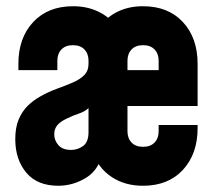

<svg xmlns="http://www.w3.org/2000/svg" viewBox="-20 -583 695 616"><path d="M167 13Q99.5 13 64.2 -29.2Q29 -71.5 29 -136.5Q29 -174 40 -200Q51 -226 69.2 -243.8Q87.5 -261.5 110 -274Q135.5 -288.5 162.5 -298.2Q189.5 -308 212.5 -317.8Q235.5 -327.5 249.8 -341.5Q264 -355.5 264 -378V-388Q264 -410.5 251 -424.2Q238 -438 214 -438Q190 -438 177 -424.2Q164 -410.5 164 -388V-358H39V-378Q39 -461.5 86.5 -512.2Q134 -563 214 -563Q259 -563 294.5 -546.2Q330 -529.5 354 -498H301Q323.5 -529.5 358.8 -546.2Q394 -563 439 -563Q519.5 -563 566.8 -512.2Q614 -461.5 614 -378V-243H389V-162Q389 -139.5 402 -125.8Q415 -112 439 -112Q463 -112 476 -125.8Q489 -139.5 489 -162V-182H614V-172Q614 -89 566.8 -38Q519.5 13 439 13Q380.5 13 338.2 -15.2Q296 -43.5 278 -92L312 -103Q300 -40 257.5 -13.5Q215 13 167 13ZM208 -102Q229 -102 246.5 -114.5Q264 -127 264 -159V-236Q251 -224.5 232 -218.2Q213 -212 193 -202Q173 -192.5 163.5 -180.8Q154 -169 154 -152Q154 -132.5 167.5 -117.2Q181 -102 208 -102ZM389 -358H489V-388Q489 -410.5 476 -424.2Q463 -438 439 -438Q415 -438 402 -424.2Q389 -410.5 389 -388Z"/></svg>

Font: Mohave Light
Style: Bold
Weight: 700
Version: Version 2.003